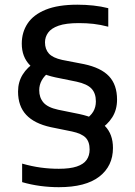

<svg xmlns="http://www.w3.org/2000/svg" viewBox="-20 -768 562 798"><path d="M224.5 10Q186 10 147 4.8Q108 -0.5 72 -11V-88Q112.5 -76.5 149.5 -71.5Q186.5 -66.5 224.5 -66.5Q271 -66.5 299.2 -76Q327.5 -85.5 340 -103.5Q352.5 -121.5 352.5 -146.5Q352.5 -179 335.8 -196Q319 -213 279.5 -221.5L191 -239.5Q122.5 -254.5 88.8 -290.8Q55 -327 55 -387.5Q55 -427 74.2 -458Q93.5 -489 127.5 -510L185.5 -469.5Q164 -453 153.5 -434Q143 -415 143 -393Q143 -362.5 160.5 -342Q178 -321.5 221.5 -312L310 -294Q382.5 -278.5 416 -244.5Q449.5 -210.5 449.5 -153Q449.5 -78 392.8 -34Q336 10 224.5 10ZM392.5 -228 332 -269.5Q356.5 -285.5 367.5 -304Q378.5 -322.5 378.5 -346.5Q378.5 -380.5 360.2 -399.8Q342 -419 298.5 -428.5L210 -446.5Q138.5 -462 104.5 -496.8Q70.5 -531.5 70.5 -586.5Q70.5 -634 94.8 -670.5Q119 -707 170.2 -727.8Q221.5 -748.5 301.5 -748.5Q335.5 -748.5 368 -745Q400.5 -741.5 430 -734V-657Q397.5 -665.5 368.5 -668.8Q339.5 -672 308 -672Q254 -672 223.5 -661.2Q193 -650.5 180 -632.2Q167 -614 167 -592Q167 -563.5 183.2 -545.5Q199.5 -527.5 238.5 -519L329 -501.5Q400 -486.5 433.2 -451Q466.5 -415.5 466.5 -354Q466.5 -312 446.8 -280.8Q427 -249.5 392.5 -228Z"/></svg>

Font: Encode Sans SC Condensed Thin Medium
Style: Regular
Weight: 500
Version: Version 3.002